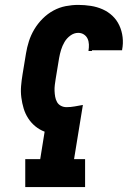

<svg xmlns="http://www.w3.org/2000/svg" viewBox="-20 -763 540 783"><path d="M83 0V-114H144L162 -226Q141 -234 124 -248Q107 -262 95 -280.5Q83 -299 76.5 -320.5Q70 -342 67 -365.5Q64 -389 66 -412.5Q68 -436 72 -460L86 -545Q90 -570 98 -595Q106 -620 120 -643.5Q134 -667 154 -687Q174 -707 198 -720Q222 -733 248 -738Q274 -743 299 -743Q325 -743 350.5 -739Q376 -735 398.5 -725Q421 -715 438.5 -698.5Q456 -682 466.5 -659.5Q477 -637 480 -611.5Q483 -586 478 -560Q478 -560 478 -559.5Q478 -559 478 -558H355V-555H341Q341 -556 341 -556Q341 -556 341 -557Q343 -569 342.5 -582Q342 -595 337 -605.5Q332 -616 322 -622.5Q312 -629 299 -629Q282 -629 267 -618Q252 -607 243 -591.5Q234 -576 229 -559.5Q224 -543 221 -526L207 -441Q205 -429 203.5 -416.5Q202 -404 202.5 -392Q203 -380 205 -368.5Q207 -357 212.5 -347Q218 -337 228.5 -331.5Q239 -326 251 -326Q268 -326 284.5 -329Q301 -332 318 -335L282 -114H327V0Z"/></svg>

Font: Iosevka Slab Heavy
Style: Italic
Weight: 900
Italic angle: -9°
Monospace: yes
Designer: Belleve Invis
Foundry: Belleve Invis
Version: Version 11.1.0; ttfautohint (v1.8.3)